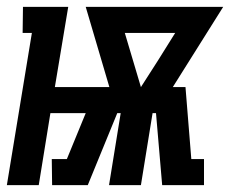

<svg xmlns="http://www.w3.org/2000/svg" viewBox="-44 -540 671 560"><path d="M-24 0 49 -444H22L23 -520H155L116 -286H275L206 -520H607L460 -286H497L514 -76H551V0H429L411 -210H401L367 0H274L308 -210H298L212 0H108L107 -76H151L206 -210H103L69 0ZM367 -286 417 -364 467 -444H320Z"/></svg>

Font: Iosevka HT Extrabold Extended
Style: Italic
Weight: 800
Width: 7
Italic angle: -9°
Monospace: yes
Designer: Belleve Invis
Foundry: Belleve Invis
Version: Version 32.3.0; ttfautohint (v1.8.4)